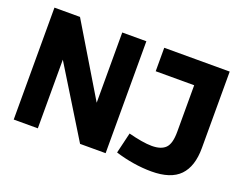

<svg xmlns="http://www.w3.org/2000/svg" viewBox="-111 -911 1423 1130"><g transform="rotate(20 600.5 -345.5)"><path d="M55 0V-701H215L480 -260V-700H631V1H471L206 -430V0ZM693 -26 724 -156Q766 -145 804 -138.5Q842 -132 871 -132Q929 -132 956.5 -159.5Q984 -187 984 -261V-553H743V-700H1153V-221Q1153 -106 1097 -48Q1041 10 920 10Q864 10 805.5 0.5Q747 -9 693 -26Z"/></g></svg>

Font: Georama
Style: Bold
Weight: 700
Designer: Jean-Baptiste Levee
Foundry: Production Type
Version: Version 1.000